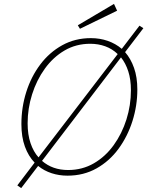

<svg xmlns="http://www.w3.org/2000/svg" viewBox="-20 -896 790 987"><path d="M327 7Q284 7 245.5 -5.5Q207 -18 176 -43L89 71L69 57L158 -60Q126 -93 108 -142.5Q90 -192 90 -258Q90 -344 115 -423Q140 -502 187 -564.5Q234 -627 300 -663.5Q366 -700 447 -700Q493 -700 533.5 -686Q574 -672 606 -645L697 -764L717 -751L623 -628Q652 -595 669 -547Q686 -499 686 -436Q686 -353 661 -274Q636 -195 589.5 -131.5Q543 -68 476.5 -30.5Q410 7 327 7ZM122 -262Q122 -204 137 -160Q152 -116 178 -87L585 -618Q557 -645 521 -658Q485 -671 444 -671Q371 -671 312 -636.5Q253 -602 210.5 -543Q168 -484 145 -411Q122 -338 122 -262ZM330 -22Q403 -22 462.5 -56.5Q522 -91 564.5 -150Q607 -209 630 -282Q653 -355 653 -432Q653 -487 639.5 -529Q626 -571 602 -601L196 -69Q250 -22 330 -22ZM391 -748 380 -766 566 -876 582 -841Z"/></svg>

Font: Bitter ExtraLight
Style: Italic
Weight: 200
Italic angle: -9°
Designer: Sol Matas, and Bitter project Authors
Foundry: Sol Matas
Version: Version 2.001